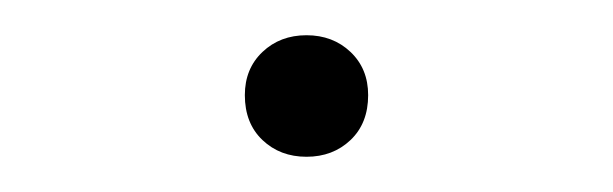

<svg xmlns="http://www.w3.org/2000/svg" viewBox="-20 -380 348 109"><path d="M119 -326Q119 -341 129 -350.5Q139 -360 154 -360Q169 -360 179 -350.5Q189 -341 189 -326Q189 -310 179 -300.5Q169 -291 154 -291Q139 -291 129 -300.5Q119 -310 119 -326Z"/></svg>

Font: LINE Seed Sans TH App Thin
Style: Regular
Weight: 250
Designer: Dalton Maag Ltd | Thai characters by Cadson Demak Co.,Ltd.
Foundry: Dalton Maag Ltd
Version: Version 1.003